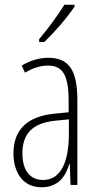

<svg xmlns="http://www.w3.org/2000/svg" viewBox="-20 -784 416 814"><path d="M296 -756V-764H253C221 -713 190 -671 146 -618V-606H168C207 -643 265 -709 296 -756ZM184 -539C147 -539 106 -527 72 -506L86 -476C123 -498 156 -506 182 -506C245 -506 271 -468 271 -356V-308L210 -302C100 -291 37 -238 37 -133C37 -59 73 10 156 10C228 10 259 -38 274 -89H276L279 0H308V-359C308 -487 272 -539 184 -539ZM212 -272 272 -278V-218C272 -100 240 -21 162 -21C108 -21 75 -61 75 -134C75 -218 119 -262 212 -272Z"/></svg>

Font: Noto Sans Lao UI ExtCond ExtLt
Style: Regular
Weight: 200
Width: 2
Designer: Monotype Design Team
Foundry: Monotype Imaging Inc.
Version: Version 2.000